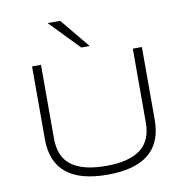

<svg xmlns="http://www.w3.org/2000/svg" viewBox="-99 -1039 1118 1143"><g transform="rotate(-10 460.5 -467.5)"><path d="M460 8Q294 8 211 -60Q128 -128 128 -265V-705H182V-260Q182 -148 251.5 -96.5Q321 -45 460 -45Q598 -45 667.5 -96.5Q737 -148 737 -260V-705H792V-265Q792 -128 709 -60Q626 8 460 8ZM436 -765 264 -943H340L487 -765Z"/></g></svg>

Font: Nunito Sans 7pt Expanded ExtraLight
Style: Regular
Weight: 250
Width: 7
Designer: Vernon Adams
Foundry: Vernon Adams
Version: Version 3.101;gftools[0.9.27]